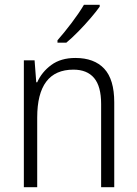

<svg xmlns="http://www.w3.org/2000/svg" viewBox="-20 -785 576 805"><path d="M296 -542Q375 -542 417 -497Q459 -452 459 -356V0H404V-349Q404 -423 374.5 -458Q345 -493 288 -493Q136 -493 136 -292V0H80V-532H125L132 -440H136Q155 -483 195 -512.5Q235 -542 296 -542ZM398 -757Q383 -736 359 -708Q335 -680 308 -652.5Q281 -625 258 -606H221V-616Q250 -649 281 -690Q312 -731 332 -765H398Z"/></svg>

Font: Noto Sans Arabic UI SmCn Lt
Style: Regular
Weight: 300
Width: 4
Designer: Monotype Design Team, Nadine Chahine and Nizar Qandah
Foundry: Monotype Imaging Inc.
Version: Version 2.010; ttfautohint (v1.8.4.7-5d5b)